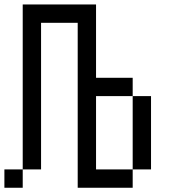

<svg xmlns="http://www.w3.org/2000/svg" viewBox="-20 -937 790 873"><path d="M0 -83.3V-166.7H83.3V-83.3ZM666.7 -166.7H583.3V-500H666.7ZM83.3 -916.7H416.7V-583.3H583.3V-500H416.7V-166.7H583.3V-83.3H333.3V-833.3H166.7V-166.7H83.3Z"/></svg>

Font: Galmuri11 Condensed
Style: Regular
Weight: 400
Width: 3
Designer: Lee Minseo (quiple)
Version: Version 2.399;hotconv 1.1.1;makeotfexe 2.6.0 DEVELOPMENT